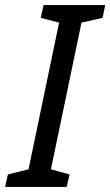

<svg xmlns="http://www.w3.org/2000/svg" viewBox="-40 -734 433 754"><path d="M-20 0 -9 -49 72 -69 192 -645 120 -664 131 -714H373L363 -664L280 -645L160 -69L233 -49L222 0Z"/></svg>

Font: Noto Sans Display
Style: Italic
Weight: 400
Italic angle: -12°
Designer: Monotype Design Team
Foundry: Monotype Imaging Inc.
Version: Version 2.003